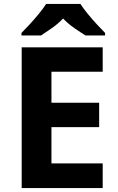

<svg xmlns="http://www.w3.org/2000/svg" viewBox="-20 -954 600 974"><path d="M501 0H90V-714H501V-590H241V-433H483V-309H241V-125H501ZM388 -934Q402 -912 424.5 -884.5Q447 -857 471 -831Q495 -805 513 -787V-774H414Q388 -790 357 -811.5Q326 -833 300 -860Q274 -833 244 -812Q214 -791 188 -774H89V-787Q108 -806 131.5 -831.5Q155 -857 177.5 -884.5Q200 -912 214 -934Z"/></svg>

Font: Noto Sans Ol Chiki
Style: Regular
Weight: 400
Designer: Monotype Design Team, Lewis McGuffie
Foundry: Monotype Imaging Inc.
Version: Version 2.003